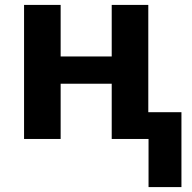

<svg xmlns="http://www.w3.org/2000/svg" viewBox="-20 -566 783 782"><path d="M227 -546H78V0H227V-225H435V0H585V196H719V-109H584V-546H435V-336H227ZM662 0Z"/></svg>

Font: Passageway
Style: Regular
Weight: 700
Foundry: Ascender Corporation
Version: Version 1.11